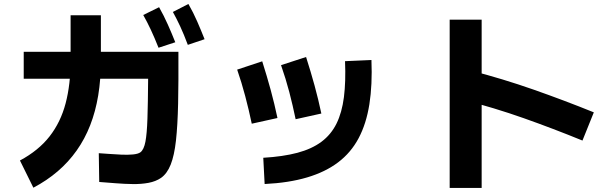

<svg xmlns="http://www.w3.org/2000/svg" viewBox="-20 -874 3040 951"><path d="M471.5 27.3 469.3 -115.2Q489.3 -114 519.3 -111.7Q549.2 -109.5 581.2 -108Q613.2 -106.5 638.7 -109Q664.2 -111.5 675.5 -119.7Q692.8 -132.8 700.3 -172.2Q707.8 -211.5 710.3 -287.3Q712.8 -363 713.7 -484H97.5V-617.3H863.7Q864.5 -469.7 862.2 -361.1Q859.8 -252.5 851.6 -178.1Q843.3 -103.7 825.5 -58.8Q807.7 -14 777.5 7.2Q751.7 24.8 715.7 31.6Q679.8 38.3 638.3 37.7Q596.8 37.2 553.7 33.7Q510.7 30.2 471.5 27.3ZM145.3 55.7 78.8 -79Q170.7 -128.2 225.6 -198.5Q280.5 -268.8 305.1 -362.4Q329.7 -456 329.7 -573.8V-798.3H479.7V-573.8Q479.7 -481.7 466.5 -401.7Q453.3 -321.7 426.7 -253.7Q400.2 -185.7 359.8 -128.6Q319.5 -71.5 266 -25.7Q212.5 20.2 145.3 55.7ZM910.3 -651.8Q890.8 -704 872.8 -742.8Q854.8 -781.5 836.3 -814.8L913.2 -854.3Q937.7 -811.7 957 -767.2Q976.3 -722.8 993.3 -679.8ZM765.2 -637.5Q744.8 -688.8 726.8 -727.2Q708.8 -765.5 689.5 -799.7L768 -838.3Q791.7 -796.5 811.4 -752.1Q831.2 -707.7 848.2 -664.7Z M1290.8 37.5 1284 -92.5Q1382 -98.3 1453.2 -117.2Q1524.3 -136.2 1572 -171.7Q1619.7 -207.2 1646.8 -261.9Q1673.8 -316.7 1683.5 -393Q1693.2 -469.3 1689 -571L1819.8 -576.8Q1824.8 -454.3 1809.6 -357.7Q1794.3 -261 1756.3 -189.5Q1718.3 -118 1654.9 -70Q1591.5 -22 1501 4.8Q1410.5 31.7 1290.8 37.5ZM1227 -261.3Q1212.7 -329.7 1194.6 -398Q1176.5 -466.3 1154.7 -529.2L1278.8 -570.3Q1302.3 -496.3 1320.9 -428.1Q1339.5 -359.8 1354.3 -289.5ZM1444.3 -283.5Q1430.3 -351.5 1413 -417.7Q1395.7 -483.8 1372 -551.3L1496 -591.7Q1519.5 -518 1538.2 -450Q1556.8 -382 1571.7 -311.7Z M2365.7 56.7H2207.3V-776.7H2365.7ZM2921.3 -317.5 2865 -177.8Q2720.7 -236.8 2574.5 -288.5Q2428.3 -340.2 2271.7 -380.3L2309.3 -525.3Q2470.8 -483.5 2623 -430.1Q2775.2 -376.7 2921.3 -317.5Z"/></svg>

Font: Murecho Thin
Style: Regular
Weight: 100
Designer: Neil Summerour
Foundry: Positype
Version: Version 1.010